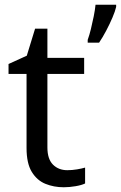

<svg xmlns="http://www.w3.org/2000/svg" viewBox="-20 -780 510 810"><path d="M264 -62Q284 -62 305 -65.5Q326 -69 339 -73V-6Q325 1 299 5.5Q273 10 249 10Q207 10 171.5 -4.5Q136 -19 114 -55Q92 -91 92 -156V-468H16V-510L93 -545L128 -659H180V-536H335V-468H180V-158Q180 -109 203.5 -85.5Q227 -62 264 -62ZM470 -751Q466 -733 454.5 -706Q443 -679 428 -650.5Q413 -622 398 -600H350V-612Q357 -631 363.5 -657.5Q370 -684 375.5 -711.5Q381 -739 383 -760H470Z"/></svg>

Font: Noto Sans Hebrew Droid SemiBold
Style: Regular
Weight: 600
Designer: Monotype Design Team
Foundry: Monotype Imaging Inc.
Version: Version 1.100; ttfautohint (v1.8.4.7-5d5b)